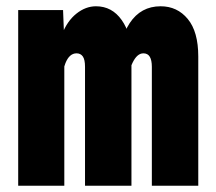

<svg xmlns="http://www.w3.org/2000/svg" viewBox="-20 -592 690 612"><path d="M464 0V-379Q464 -400 457.5 -411Q451 -422 437 -422Q417 -422 402.5 -392Q388 -362 376 -287L366 -375Q358 -465 393.5 -518.5Q429 -572 492 -572Q545 -572 578.5 -531.5Q612 -491 612 -412V0ZM38 0V-560H181L185 -459V0ZM251 0V-379Q251 -402 244 -412Q237 -422 224 -422Q201 -422 188.5 -390.5Q176 -359 165 -287L166 -381Q161 -439 177.5 -482Q194 -525 223.5 -548.5Q253 -572 286 -572Q337 -572 368 -528Q399 -484 399 -414V0Z"/></svg>

Font: Azeret Mono ExtraBold
Style: Regular
Weight: 800
Designer: Martin Vácha
Foundry: Displaay
Version: Version 1.002